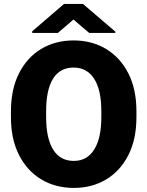

<svg xmlns="http://www.w3.org/2000/svg" viewBox="-20 -921 730 951"><path d="M655.8 -369.6V-340.8Q655.8 -231.9 616.2 -153.6Q576.7 -75.2 506.6 -32.7Q436.5 9.8 345.7 9.8Q254.4 9.8 184.1 -32.7Q113.8 -75.2 74 -153.6Q34.2 -231.9 34.2 -340.8V-369.6Q34.2 -478.5 73.7 -557.1Q113.3 -635.7 183.3 -678.2Q253.4 -720.7 344.7 -720.7Q435.5 -720.7 505.9 -678.2Q576.2 -635.7 616 -557.1Q655.8 -478.5 655.8 -369.6ZM481.9 -340.8V-370.6Q481.9 -476.1 446 -531.2Q410.2 -586.4 344.7 -586.4Q276.9 -586.4 242.7 -531.2Q208.5 -476.1 208.5 -370.6V-340.8Q208.5 -236.3 243.2 -180.2Q277.8 -124 345.7 -124Q411.1 -124 446.5 -180.2Q481.9 -236.3 481.9 -340.8ZM391.1 -901.4 551.3 -764.2V-757.8H421.9L343.8 -824.2L266.6 -757.8H139.6V-766.1L296.9 -901.4Z"/></svg>

Font: Vazirmatn FD Black
Style: Regular
Weight: 900
Designer: Saber Rastikerdar
Foundry: Saber Rastikerdar
Version: Version 33.003